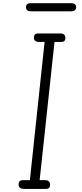

<svg xmlns="http://www.w3.org/2000/svg" viewBox="-20 -1220 532 1240"><path d="M135.5 0Q115.5 0 107.8 -8Q100 -16 100 -27.5Q100 -41 105.8 -48.8Q111.5 -56.5 131.5 -56.5H173L268 -949H234.5Q214.5 -949 206.8 -956.8Q199 -964.5 199 -976.5Q199 -989 205 -996.5Q211 -1004 230.5 -1004H367Q387.5 -1004 395 -996Q402.5 -988 402.5 -976.5Q402.5 -964 397.2 -956.5Q392 -949 372 -949H332L236 -56.5H269.5Q288.5 -56.5 296 -48.5Q303.5 -40.5 303.5 -27.5Q303.5 -15 298.2 -7.5Q293 0 273 0ZM180.5 -1147Q162 -1147 154.8 -1154.8Q147.5 -1162.5 147.5 -1173.5Q147.5 -1184.5 154.8 -1192Q162 -1199.5 180.5 -1199.5H439Q457 -1199.5 464.5 -1192Q472 -1184.5 472 -1173.5Q472 -1163 464.2 -1155Q456.5 -1147 439 -1147Z"/></svg>

Font: Edu SA Hand
Style: Regular
Weight: 400
Designer: Tina and Corey Anderson, Eben Sorkin, Mirko Velimirovic
Foundry: Google for Education
Version: Version 2.000